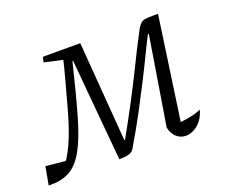

<svg xmlns="http://www.w3.org/2000/svg" viewBox="-114 -626 907 767"><g transform="rotate(-20 339.0 -242.0)"><path d="M558 6Q535 6 518.5 -9Q502 -24 496 -51L557 -427H553Q540 -403 519.5 -360Q499 -317 471.5 -263Q444 -209 412 -148.5Q380 -88 344 -28Q338 -15 330 -8.5Q322 -2 309 0.5Q296 3 275 3L236 -429H233Q202 -301 177.5 -215.5Q153 -130 126 -81Q99 -32 63 -12.5Q27 7 -26 5L-12 -72L89 -62L50 -35Q80 -69 103 -120Q126 -171 146.5 -244Q167 -317 193 -415L206 -470L220 -442L123 -464L128 -486H287L320 -62H323Q400 -200 450 -302Q500 -404 529 -458Q537 -472 544.5 -479Q552 -486 563 -488Q574 -490 594 -490H619L552 -22L538 -51Q567 -53 594 -58Q621 -63 645 -73Q638 -48 624.5 -30.5Q611 -13 593.5 -3.5Q576 6 558 6Z"/></g></svg>

Font: Piazzolla 8pt ExtraLight
Style: Italic
Weight: 250
Italic angle: -11.3°
Designer: Juan Pablo del Peral
Foundry: Huerta Tipografica
Version: Version 2.001